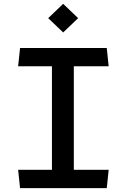

<svg xmlns="http://www.w3.org/2000/svg" viewBox="-20 -980 660 1000"><path d="M84.5 0H536L546 -95.5H364.5V-635H546L536 -730H84.5L74.5 -635H250.5V-95.5H74.5ZM231 -885.5 309 -811 387 -885.5 309 -960Z"/></svg>

Font: Monaspace Krypton Medium
Style: Regular
Weight: 500
Designer: Riley Cran & the Lettermatic Team
Foundry: Lettermatic
Version: Version 1.101 (Monaspace Krypton)